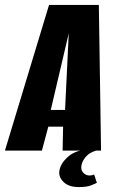

<svg xmlns="http://www.w3.org/2000/svg" viewBox="-54 -611 478 779"><path d="M-34 0 145 -591H347L356 0H200L202 -97H142L116 0ZM152 -165H210L225 -476ZM265 148Q225 148 204 127.5Q183 107 187 82Q191 54 218 28.5Q245 3 284 -2L336 0Q308 8 293 26.5Q278 45 276 63Q274 81 285 91Q296 101 308 101Q316 101 321 99.5Q326 98 328 97L339 131Q333 134 316 141Q299 148 265 148Z"/></svg>

Font: Alumni Sans ExtraBold
Style: Italic
Weight: 800
Italic angle: -8°
Designer: Robert E. Leuschke
Foundry: Robert E. Leuschke
Version: Version 1.016